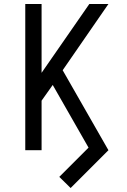

<svg xmlns="http://www.w3.org/2000/svg" viewBox="-20 -755 640 965"><path d="M335 190 278 134 425 -13 245 -328 189 -249V0H107V-735H189V-389L429 -735H525L295 -402L525 0Z"/></svg>

Font: R Plex Mono
Style: Regular
Weight: 400
Monospace: yes
Designer: Belleve Invis
Foundry: Belleve Invis
Version: Version 31.8.0